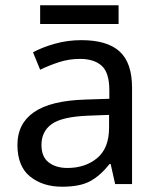

<svg xmlns="http://www.w3.org/2000/svg" viewBox="-20 -697 601 727"><path d="M288 -545Q386 -545 433 -502Q480 -459 480 -365V0H416L399 -76H395Q360 -32 321.5 -11Q283 10 215 10Q142 10 94 -28.5Q46 -67 46 -149Q46 -229 109 -272.5Q172 -316 303 -320L394 -323V-355Q394 -422 365 -448Q336 -474 283 -474Q241 -474 203 -461.5Q165 -449 132 -433L105 -499Q140 -518 188 -531.5Q236 -545 288 -545ZM314 -259Q214 -255 175.5 -227Q137 -199 137 -148Q137 -103 164.5 -82Q192 -61 235 -61Q303 -61 348 -98.5Q393 -136 393 -214V-262ZM429 -677V-606H132V-677Z"/></svg>

Font: Noto Sans Mongolian
Style: Regular
Weight: 400
Designer: Monotype Design Team
Foundry: Monotype Imaging Inc.
Version: Version 3.001; ttfautohint (v1.8.4.7-5d5b)